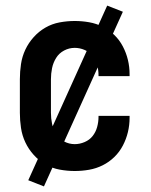

<svg xmlns="http://www.w3.org/2000/svg" viewBox="-20 -603 540 686"><path d="M247 8Q220 8 193 3Q166 -2 142.5 -15.5Q119 -29 100.5 -49.5Q82 -70 70.5 -94.5Q59 -119 55 -146Q51 -173 51 -200V-320Q51 -347 55 -374Q59 -401 70.5 -425.5Q82 -450 100.5 -470.5Q119 -491 142.5 -504.5Q166 -518 193 -523Q220 -528 247 -528Q273 -528 298.5 -523.5Q324 -519 347 -507.5Q370 -496 388.5 -478Q407 -460 419 -437Q431 -414 437 -389Q443 -364 443 -338V-331H332V-334Q332 -353 327 -371Q322 -389 311 -403Q300 -417 282.5 -424.5Q265 -432 247 -432Q227 -432 209 -422.5Q191 -413 180.5 -396Q170 -379 166 -359.5Q162 -340 162 -320V-200Q162 -180 166 -160.5Q170 -141 180.5 -124Q191 -107 209 -97.5Q227 -88 247 -88Q265 -88 282.5 -95.5Q300 -103 311 -117Q322 -131 327 -149Q332 -167 332 -186V-189H443V-182Q443 -156 437 -131Q431 -106 419 -83Q407 -60 388.5 -42Q370 -24 347 -12.5Q324 -1 298.5 3.5Q273 8 247 8ZM137 63 81 41 363 -583 419 -561Z"/></svg>

Font: Iosevka
Style: Bold
Weight: 700
Monospace: yes
Designer: Belleve Invis
Foundry: Belleve Invis
Version: Version 32.5.0; ttfautohint (v1.8.4)